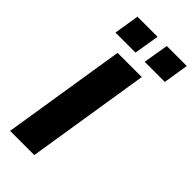

<svg xmlns="http://www.w3.org/2000/svg" viewBox="-285 -975 1032 1032"><g transform="rotate(45 231.0 -459.0)"><path d="M37 0 149 -705H333L221 0ZM286 -774 310 -918H462L439 -774ZM64 -774 87 -918H240L216 -774Z"/></g></svg>

Font: Nunito Sans 7pt SemiCondensed Black
Style: Italic
Weight: 900
Width: 4
Italic angle: -9°
Designer: Vernon Adams
Foundry: Vernon Adams
Version: Version 3.101;gftools[0.9.27]